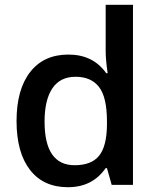

<svg xmlns="http://www.w3.org/2000/svg" viewBox="-20 -780 663 810"><path d="M168 -267.1Q168 -83 294.9 -83Q365.7 -83 397.9 -122.8Q430.2 -162.6 431.2 -252V-268.1Q431.2 -370.1 397.7 -413.1Q364.3 -456.1 298.8 -456.1Q233.4 -456.1 200.7 -407Q168 -357.9 168 -267.1ZM428.2 -471.2H434.1Q425.8 -529.3 425.8 -563V-759.8H541V0H451.2L431.2 -70.8H425.8Q370.1 9.8 266.6 9.8Q163.1 9.8 106.4 -63.5Q49.8 -136.7 49.8 -269.5Q49.8 -402.3 107.2 -476.1Q164.6 -549.8 268.6 -549.8Q372.6 -549.8 428.2 -471.2Z"/></svg>

Font: OpenSans-Semibold
Style: Regular
Weight: 600
Foundry: Ascender Corporation
Version: Version 1.10